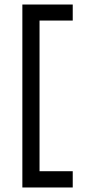

<svg xmlns="http://www.w3.org/2000/svg" viewBox="-20 -734 378 850"><path d="M79 96H302V24H155V-643H302V-714H79Z"/></svg>

Font: Outfit
Style: Regular
Weight: 400
Designer: Rodrigo Fuenzalida
Foundry: fragTYPE
Version: Version 1.100;gftools[0.9.27]